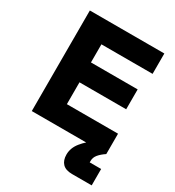

<svg xmlns="http://www.w3.org/2000/svg" viewBox="-205 -796 1019 1116"><g transform="rotate(30 304.0 -237.5)"><path d="M566.7 0H66.7V-675H566.7V-538.3H223.3V-416.7H536.7V-283.3H223.3V-136.7H566.7ZM452.5 200Q409.2 200 388.3 178.3Q367.5 156.7 367.5 117.5Q367.5 73.3 398.8 34.6Q430 -4.2 472.5 -30L566.7 0Q539.2 18.3 523.3 37.5Q507.5 56.7 507.5 80V90H584.2V200Z"/></g></svg>

Font: Funnel Display ExtraBold
Style: Regular
Weight: 800
Designer: NORD ID, Kristian Moeller
Foundry: Dicotype
Version: Version 1.000